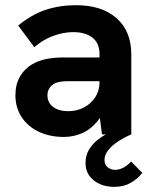

<svg xmlns="http://www.w3.org/2000/svg" viewBox="-20 -523 586 747"><path d="M376.8 0 367.2 -74.4V-311.4Q367.2 -355.2 339.6 -376.6Q312 -398 265 -398Q225.6 -398 185.2 -382.7Q144.8 -367.4 113.6 -339.2L50.8 -423.6Q102.6 -466.2 157.1 -484.5Q211.6 -502.8 275.2 -502.8Q377 -502.8 433.9 -451.9Q490.8 -401 490.8 -311.4V0ZM228.2 9.8Q174 9.8 131.3 -10.3Q88.6 -30.4 64.3 -67.2Q40 -104 40 -152.4Q40 -194.6 57.7 -225.2Q75.4 -255.8 104.4 -272.4Q128.6 -287 159.4 -293.2Q190.2 -299.4 224.8 -299.4H377.6V-207.2H242.8Q226.8 -207.2 211.5 -204.4Q196.2 -201.6 184.8 -193.4Q175.4 -186.4 170 -175.9Q164.6 -165.4 164.6 -152Q164.6 -123.8 186.7 -107.1Q208.8 -90.4 245.8 -90.4Q279 -90.4 306.5 -104.9Q334 -119.4 350.6 -144.8Q367.2 -170.2 367.2 -202.6L400.4 -137.2Q386.6 -85.4 360.3 -52.8Q334 -20.2 300.1 -5.2Q266.2 9.8 228.2 9.8ZM424.2 204Q377 204 344.9 178.9Q312.8 153.8 312.8 110.8Q312.8 81.2 326.3 59.2Q339.8 37.2 358.6 22.2Q377.4 7.2 393.2 -0.8L490.8 0Q480.6 3.8 463.4 12.9Q446.2 22 428.5 35Q410.8 48 398.7 64.6Q386.6 81.2 386.6 99.6Q386.6 117.2 398.7 127.5Q410.8 137.8 427.8 137.8Q442.6 137.8 458.9 129.9Q475.2 122 490.2 105.4L533.6 149.6Q514.6 173.4 487.9 188.7Q461.2 204 424.2 204Z"/></svg>

Font: Hanken Grotesk
Style: Regular
Weight: 400
Designer: Alfredo Marco Pradil
Foundry: Hanken Design Co.
Version: Version 3.013